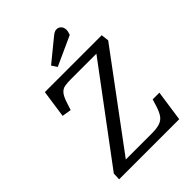

<svg xmlns="http://www.w3.org/2000/svg" viewBox="-257 -1050 1177 1177"><g transform="rotate(-45 331.5 -461.0)"><path d="M626 -650 186 -57H411Q454 -57 480 -65.5Q506 -74 521.5 -95.5Q537 -117 549 -156L563 -201H621L592 0H71L73 -48L517 -643H296Q266 -643 244 -639.5Q222 -636 206 -618Q190 -600 176 -556L161 -510L101 -520L127 -700H620ZM406 -900Q419 -911 429 -916.5Q439 -922 449 -922Q468 -922 479.5 -909Q491 -896 491 -877Q491 -868 489 -859.5Q487 -851 483 -840L292 -753L269 -788Z"/></g></svg>

Font: Literata 7pt
Style: Italic
Weight: 400
Italic angle: -2°
Designer: Latin by Veronika Burian and Jose Scaglione. Greek by Irene Vlachou. Cyrillic by Vera Evstafieva
Foundry: TypeTogether
Version: Version 3.002